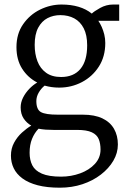

<svg xmlns="http://www.w3.org/2000/svg" viewBox="-20 -588 572 869"><path d="M251 261.5Q192.5 261.5 150.5 250.5Q108.5 239.5 81.5 219.5Q54.5 199.5 42 173.2Q29.5 147 29.5 116.5Q29.5 84 43.8 57.8Q58 31.5 79.5 12Q101 -7.5 121.5 -19.5Q101 -31 87.2 -51.5Q73.5 -72 73.5 -102Q73.5 -124.5 84.2 -146Q95 -167.5 112.2 -185.5Q129.5 -203.5 148.5 -214.5Q106 -236.5 80.2 -277Q54.5 -317.5 54.5 -374.5Q54.5 -435 84.5 -478.2Q114.5 -521.5 161.2 -544.5Q208 -567.5 258.5 -567.5Q301.5 -567.5 335.8 -557.2Q370 -547 395.5 -526.5Q405.5 -536.5 433.2 -552Q461 -567.5 492 -567.5H519.5V-494H425Q433.5 -481.5 440.5 -465.8Q447.5 -450 452 -431.8Q456.5 -413.5 456.5 -393.5Q456.5 -332 427.5 -286.8Q398.5 -241.5 351 -216.5Q303.5 -191.5 248 -191.5Q229.5 -191.5 213.8 -193.8Q198 -196 182 -200.5Q165.5 -187 155 -168.5Q144.5 -150 144.5 -130.5Q144.5 -92 165.5 -80.5Q186.5 -69 241.5 -69H354.5Q408.5 -69 443.5 -52.2Q478.5 -35.5 496 -5Q513.5 25.5 513.5 66Q513.5 104.5 493 139.5Q472.5 174.5 436.5 202.2Q400.5 230 353 245.8Q305.5 261.5 251 261.5ZM256.5 211.5Q302 211.5 343 196.5Q384 181.5 409.5 153.8Q435 126 435 89Q435 61.5 426.8 41.5Q418.5 21.5 395.5 10.8Q372.5 0 329 0H223.5Q205 0 187.2 -1.2Q169.5 -2.5 154.5 -5.5Q136 13.5 125 40.5Q114 67.5 114 103.5Q114 136 126.2 160.2Q138.5 184.5 169.8 198Q201 211.5 256.5 211.5ZM256.5 -239.5Q313.5 -239.5 344 -276Q374.5 -312.5 374.5 -383Q374.5 -429.5 359 -459.8Q343.5 -490 316.2 -504.8Q289 -519.5 253 -519.5Q221.5 -519.5 195.2 -506Q169 -492.5 153 -462.8Q137 -433 137 -385Q137 -343.5 149.5 -310.8Q162 -278 188.5 -258.8Q215 -239.5 256.5 -239.5Z"/></svg>

Font: Merriweather 24pt SemiCondensed Light
Style: Regular
Weight: 300
Width: 4
Designer: Eben Sorkin
Foundry: Eben Sorkin
Version: Version 2.100